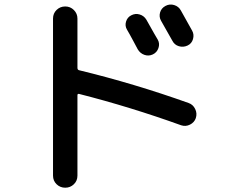

<svg xmlns="http://www.w3.org/2000/svg" viewBox="-20 -789 1040 868"><path d="M573.2 -719.7Q591.8 -729.5 611.3 -723.6Q630.9 -717.8 641.6 -700.2Q686.5 -620.1 693.4 -609.4Q703.1 -591.8 696.3 -571.8Q689.5 -551.8 670.9 -543Q652.3 -534.2 632.8 -541Q613.3 -547.9 602.5 -566.4Q601.6 -568.4 583 -603Q564.5 -637.7 554.2 -654.8Q543.9 -671.9 549.8 -691.4Q555.7 -710.9 573.2 -719.7ZM797.9 -741.2Q842.8 -661.1 848.6 -650.4Q858.4 -632.8 852.5 -612.3Q846.7 -591.8 827.6 -583Q808.6 -574.2 788.6 -580.1Q768.6 -585.9 758.8 -605.5L708 -695.3Q698.2 -712.9 703.6 -732.4Q709 -752 728 -762.2Q747.1 -772.5 767.6 -766.1Q788.1 -759.8 797.9 -741.2ZM219.7 4.9V-705.1Q219.7 -728.5 235.8 -744.1Q252 -759.8 274.9 -759.8Q297.9 -759.8 314 -743.7Q330.1 -727.5 330.1 -705.1V-482.4Q330.1 -473.6 336.9 -471.7Q586.9 -411.1 833 -323.2Q852.5 -316.4 862.3 -296.4Q872.1 -276.4 865.2 -254.9Q858.4 -235.4 838.9 -225.6Q819.3 -215.8 798.8 -222.7Q568.4 -305.7 337.9 -364.3Q330.1 -366.2 330.1 -358.4V4.9Q330.1 28.3 314 43.9Q297.9 59.6 274.9 59.6Q252 59.6 235.8 43.9Q219.7 28.3 219.7 4.9Z"/></svg>

Font: Rounded Mgen+ 1mn medium
Style: Regular
Weight: 500
Designer: [Source Han Sans]
Ryoko NISHIZUKA  (kana & ideographs); Paul D. Hunt (Latin, Greek & Cyrillic); Wenlong ZHANG  (bopomofo
Version: Version 1.059.20150602